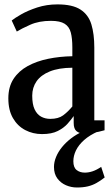

<svg xmlns="http://www.w3.org/2000/svg" viewBox="-20 -584 494 852"><path d="M166.5 11Q126 11 92 -6.8Q58 -24.5 37.5 -59.8Q17 -95 17 -147.5Q17 -198.5 40 -233.8Q63 -269 102.8 -290.8Q142.5 -312.5 193.5 -323Q244.5 -333.5 301 -334.5V-374Q301 -413.5 294.2 -439.5Q287.5 -465.5 267 -478.5Q246.5 -491.5 206 -491.5Q153 -491.5 114.2 -474.2Q75.5 -457 54.5 -444L32 -493Q44 -503 73.5 -520Q103 -537 145 -550.8Q187 -564.5 235 -564.5Q302 -564.5 337.2 -541.5Q372.5 -518.5 385.5 -475.8Q398.5 -433 398.5 -373V-50H444V-6Q434.5 -3 418.5 0.5Q402.5 4 385 6.2Q367.5 8.5 352 8.5Q332.5 8.5 319.8 -1.8Q307 -12 307 -38.5V-69Q296.5 -54 280 -35.2Q263.5 -16.5 236.5 -2.8Q209.5 11 166.5 11ZM203 -56.5Q239 -56.5 260 -72Q281 -87.5 301 -111.5V-283.5Q240.5 -283 201 -267Q161.5 -251 142.2 -223.2Q123 -195.5 123 -159.5Q123 -121.5 133.5 -99Q144 -76.5 162.2 -66.5Q180.5 -56.5 203 -56.5ZM321 248Q296 248 272.8 238Q249.5 228 234.5 207.8Q219.5 187.5 219.5 157Q219.5 135 228.8 112.5Q238 90 255 69Q272 48 295.5 30Q319 12 347 -0.5L376 -5L415.5 -1Q378 15.5 353.5 37.2Q329 59 317.2 83.2Q305.5 107.5 305.5 131.5Q305.5 159 320 170.5Q334.5 182 356.5 182Q373.5 182 391.2 176Q409 170 429 156.5L444.5 203.5Q426 218 408.2 228Q390.5 238 369.8 243Q349 248 321 248Z"/></svg>

Font: Merriweather 24pt SemiCondensed
Style: Regular
Weight: 400
Width: 4
Designer: Eben Sorkin
Foundry: Eben Sorkin
Version: Version 2.100